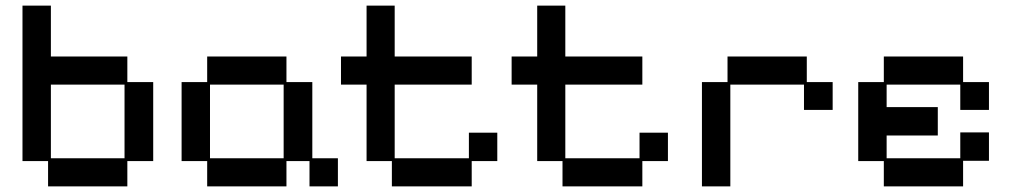

<svg xmlns="http://www.w3.org/2000/svg" viewBox="-20 -651 3599 683"><path d="M151 12V-78H60V-631H161V-450H433V-359H525V-78H433V12ZM161 -88H423V-350H161Z M717 12V-78H626V-359H717V-450H999V-359H1091V-88H1182V12H1081V-78H999V12ZM727 -88H989V-350H727Z M1374 12V-78H1284V-350H1193V-450H1284V-631H1384V-450H1658V-350H1384V-88H1648V-179H1749V-78H1658V12Z M1981 12V-78H1891V-350H1800V-450H1891V-631H1991V-450H2265V-350H1991V-88H2255V-179H2356V-78H2265V12Z M2477 12V-359H2568V-450H2850V-359H2942V-260H2840V-350H2578V12Z M3124 12V-78H3033V-359H3124V-450H3406V-359H3498V-260H3396V-350H3134V-270H3316V-169H3134V-88H3396V-180H3498V-79H3406V12Z"/></svg>

Font: Pixelify Sans
Style: Regular
Weight: 400
Designer: Stefie Justprince
Foundry: Typecalism Foundryline
Version: Version 1.000;February 13, 2025;FontCreator 15.0.0.3015 64-b